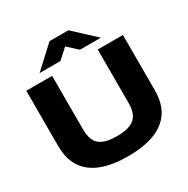

<svg xmlns="http://www.w3.org/2000/svg" viewBox="-203 -1097 1257 1287"><g transform="rotate(-30 425.0 -454.0)"><path d="M424 12Q308 12 224.5 -18.5Q141 -49 96 -114Q51 -179 51 -284V-710H251V-293Q251 -246 266 -212Q281 -178 319 -160Q357 -142 427 -142Q496 -142 534.5 -160Q573 -178 588.5 -212Q604 -246 604 -293V-710H799V-284Q799 -179 754 -114Q709 -49 625.5 -18.5Q542 12 424 12ZM188 -768 352 -920H498L662 -768H500L425 -837L349 -768Z"/></g></svg>

Font: Special Gothic Extended Bold
Style: Regular
Weight: 700
Width: 7
Designer: Alistair McCready
Foundry: Monolith
Version: Version 1.000; ttfautohint (v1.8.4.7-5d5b)